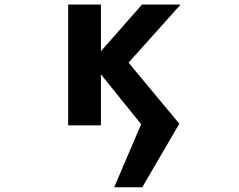

<svg xmlns="http://www.w3.org/2000/svg" viewBox="-20 -543 1040 835"><path d="M598.6 271.5H476.6L593.8 -2.9L418.9 -219.7V2H276.4V-523.4H418.9V-320.3L597.7 -523.4H765.6L539.1 -270.5L759.8 -4.9Z"/></svg>

Font: GenEi Gothic M Regular
Style: Bold
Weight: 700
Designer: o_tamon (Modified); [Source Han Sans]
Ryoko NISHIZUKA  (kana & ideographs); Paul D. Hunt (Latin, Greek & Cyrillic); Wenl
Version: Version 1.1a;Original Version 1.004